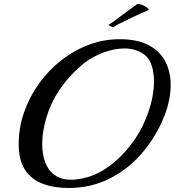

<svg xmlns="http://www.w3.org/2000/svg" viewBox="-20 -903 869 955"><path d="M321 32Q247 32 191 10.5Q135 -11 104 -59Q73 -107 73 -187Q73 -267 99.5 -343.5Q126 -420 173 -486Q220 -552 283.5 -602Q347 -652 421 -680Q495 -708 575 -708Q664 -708 720 -678Q776 -648 802.5 -596.5Q829 -545 829 -481Q829 -396 788 -303Q746 -208 678 -132Q610 -56 519.5 -12Q429 32 321 32ZM412 -21Q471 -37 528 -80Q585 -123 631 -183Q677 -243 704 -309Q746 -410 746 -499Q746 -513 744.5 -526Q743 -539 741 -551Q730 -612 690 -637Q650 -662 600 -662Q548 -662 494 -641.5Q440 -621 401 -591Q353 -553 312 -504Q271 -455 243 -400Q219 -352 204.5 -295.5Q190 -239 190 -186Q190 -138 204 -98Q218 -58 250 -33.5Q282 -9 335 -9Q369 -9 412 -21ZM544 -768H543Q539 -768 529 -773Q519 -778 520 -780Q528 -784 552 -801.5Q576 -819 606 -841.5Q636 -864 660 -881Q665 -885 676.5 -882Q688 -879 699.5 -872.5Q711 -866 717 -860Q723 -854 717 -852Q681 -837 644 -819.5Q607 -802 579.5 -788Q552 -774 544 -768Z"/></svg>

Font: Playball
Style: Regular
Weight: 400
Designer: Robert E. Leuschke
Foundry: Robert E. Leuschke
Version: Version 1.010